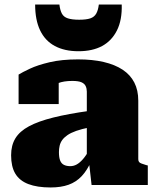

<svg xmlns="http://www.w3.org/2000/svg" viewBox="-20 -816 692 847"><path d="M375 -327V-254Q340 -247 316 -238.5Q292 -230 277 -219.5Q262 -209 254 -197.5Q246 -186 243 -172.5Q240 -159 240 -145Q240 -121 245.5 -107.5Q251 -94 262.5 -88.5Q274 -83 290 -83Q305 -83 318.5 -90.5Q332 -98 346 -114Q360 -130 375 -157L385 -110Q365 -65 340.5 -39Q316 -13 282.5 -1Q249 11 203 11Q144 11 105 -4Q66 -19 47.5 -50Q29 -81 29 -131Q29 -175 48 -206Q67 -237 108 -259Q149 -281 215 -297.5Q281 -314 375 -327ZM384 0 372 -106 363 -101V-412Q363 -425 358 -436Q353 -447 339.5 -453Q326 -459 299 -459Q261 -459 236 -449Q211 -439 203 -427Q192 -431 188.5 -438.5Q185 -446 190 -454.5Q195 -463 207 -468.5Q219 -474 239 -473V-357H62V-487Q78 -497 112 -513Q146 -529 199 -541.5Q252 -554 324 -554Q388 -554 437.5 -542.5Q487 -531 521 -508.5Q555 -486 572.5 -452Q590 -418 590 -372V-114Q590 -106 593.5 -101.5Q597 -97 604.5 -94.5Q612 -92 624 -88L632 -86V0ZM326 -590Q388 -590 430.5 -613Q473 -636 496 -682Q519 -728 517 -796H416Q413 -771 404.5 -756Q396 -741 378.5 -735Q361 -729 329 -729Q298 -729 279.5 -735Q261 -741 253 -756Q245 -771 242 -796H135Q135 -728 157 -682Q179 -636 222 -613Q265 -590 326 -590Z"/></svg>

Font: Roboto Serif 20pt Black
Style: Regular
Weight: 900
Version: Version 1.008